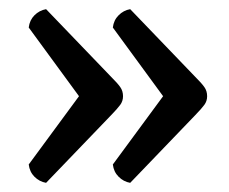

<svg xmlns="http://www.w3.org/2000/svg" viewBox="-20 -475 495 415"><path d="M79.6 -79.8 220.3 -226.2Q233.9 -240.2 239.9 -248.4Q245.9 -256.6 245.9 -267Q245.9 -278.4 239.9 -286.8Q233.9 -295.3 220.3 -308.8L79.6 -455.2Q65.1 -452.6 54.5 -442Q44 -431.5 42.1 -415.5L169.9 -240.9V-293.1L42.1 -119.5Q44 -103.5 54.5 -93Q65.1 -82.4 79.6 -79.8ZM261.4 -79.8 402.1 -226.2Q415.7 -240.2 421.7 -248.4Q427.7 -256.6 427.7 -267Q427.7 -278.4 421.7 -286.8Q415.7 -295.3 402.1 -308.8L261.4 -455.2Q246.9 -452.6 236.4 -442Q225.8 -431.5 223.9 -415.5L351.7 -240.9V-293.1L223.9 -119.5Q225.8 -103.5 236.4 -93Q246.9 -82.4 261.4 -79.8Z"/></svg>

Font: Petrona
Style: Regular
Weight: 400
Designer: Ringo R. Seeber
Foundry: Ringo R. Seeber
Version: Version 2.001; ttfautohint (v1.8.3)